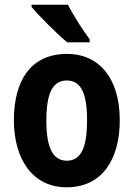

<svg xmlns="http://www.w3.org/2000/svg" viewBox="-20 -786 567 816"><path d="M269 -766H114V-757C144 -720 226 -638 266 -606H361V-619C336 -652 290 -723 269 -766ZM489 -275C489 -456 399 -557 265 -557C112 -557 39 -445 39 -275C39 -112 117 10 263 10C418 10 489 -114 489 -275ZM177 -273C177 -388 203 -444 264 -444C325 -444 350 -388 350 -275C350 -160 325 -103 264 -103C203 -103 177 -161 177 -273Z"/></svg>

Font: Noto Sans Arabic UI Cn
Style: Bold
Weight: 700
Width: 3
Designer: Monotype Design Team, Nadine Chahine and Nizar Qandah
Foundry: Monotype Imaging Inc.
Version: Version 2.010